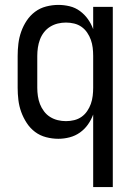

<svg xmlns="http://www.w3.org/2000/svg" viewBox="-20 -558 540 783"><path d="M360 205H440V-530H360V-439Q352 -461 338.5 -480Q325 -499 306 -513Q287 -527 264 -532.5Q241 -538 218 -538Q193 -538 168 -531.5Q143 -525 123 -510Q103 -495 89 -474Q75 -453 66.5 -429Q58 -405 55 -380Q52 -355 52 -330V-200Q52 -175 55 -150Q58 -125 66.5 -101.5Q75 -78 89 -56.5Q103 -35 123 -20Q143 -5 168 1.5Q193 8 218 8Q241 8 264 2Q287 -4 306 -17.5Q325 -31 338.5 -50Q352 -69 360 -91ZM249 -64Q232 -64 215.5 -68Q199 -72 184.5 -81Q170 -90 159.5 -104Q149 -118 143 -133.5Q137 -149 134.5 -166Q132 -183 132 -200V-330Q132 -347 134.5 -364Q137 -381 143 -397Q149 -413 159.5 -426.5Q170 -440 184.5 -449Q199 -458 215.5 -462Q232 -466 249 -466Q266 -466 282.5 -462Q299 -458 312.5 -448.5Q326 -439 335.5 -425Q345 -411 350.5 -395.5Q356 -380 358 -363.5Q360 -347 360 -330V-200Q360 -184 358 -167Q356 -150 350.5 -134.5Q345 -119 335.5 -105Q326 -91 312.5 -81.5Q299 -72 282.5 -68Q266 -64 249 -64Z"/></svg>

Font: Iosevka SS09
Style: Regular
Weight: 400
Monospace: yes
Designer: Belleve Invis
Foundry: Belleve Invis
Version: Version 5.2.1; ttfautohint (v1.8.3)